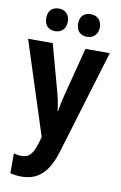

<svg xmlns="http://www.w3.org/2000/svg" viewBox="-105 -807 693 1104"><g transform="rotate(10 241.0 -254.5)"><path d="M84 -683C84 -639 110 -617 147 -617C184 -617 210 -641 210 -683C210 -726 184 -749 147 -749C110 -749 84 -727 84 -683ZM270 -683C270 -640 296 -617 333 -617C370 -617 397 -641 397 -683C397 -726 370 -749 333 -749C296 -749 270 -727 270 -683ZM2 -547 177 -5 169 26C147 97 128 123 81 123C66 123 49 120 36 116V232C56 237 77 240 102 240C197 240 258 186 296 58L479 -547H337L265 -268C255 -229 248 -197 244 -168H241C238 -199 231 -235 222 -269L146 -547Z"/></g></svg>

Font: Noto Sans Myanmar Condensed
Style: Bold
Weight: 700
Width: 3
Designer: Monotype Design Team
Foundry: Monotype Imaging Inc.
Version: Version 2.107